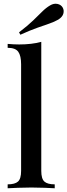

<svg xmlns="http://www.w3.org/2000/svg" viewBox="-20 -1008 361 1028"><path d="M201 -784V-93Q201 -51 217.5 -36Q234 -21 273 -21V0Q256 -1 220 -2.5Q184 -4 148 -4Q112 -4 75.5 -2.5Q39 -1 21 0V-21Q60 -21 76.5 -36Q93 -51 93 -93V-664Q93 -709 78 -730.5Q63 -752 21 -752V-773Q53 -770 83 -770Q116 -770 146 -773.5Q176 -777 201 -784ZM248 -979Q268 -991 287.5 -987Q307 -983 316 -967Q324 -952 319 -934.5Q314 -917 292 -903Q271 -891 243.5 -881.5Q216 -872 179 -859Q142 -846 89 -822L82 -835Q129 -871 157.5 -898.5Q186 -926 206 -946Q226 -966 248 -979Z"/></svg>

Font: Playfair Display Medium
Style: Regular
Weight: 500
Designer: Claus Eggers Sørensen
Foundry: Claus Eggers Sørensen
Version: Version 1.203